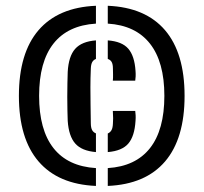

<svg xmlns="http://www.w3.org/2000/svg" viewBox="-20 -624 688 649"><path d="M43.9 -300Q43.9 -444.8 110.3 -522Q176.7 -599.1 304.3 -604.5V-544.2Q209.4 -538.3 160.8 -476.7Q112.2 -415 112.2 -300Q112.2 -185 160.8 -123.3Q209.4 -61.7 304.3 -55.8V4.5Q176.7 -1 110.3 -78.3Q43.9 -155.5 43.9 -300ZM208.9 -215.4Q208.4 -229.2 207.9 -250.8Q207.4 -272.5 207.4 -296.7Q207.4 -321 207.9 -343.4Q208.4 -365.9 208.9 -381Q211.8 -433.7 234 -458.8Q256.2 -483.9 304.3 -487.5V-424.8Q295.5 -421.3 291.5 -413.6Q287.5 -406 287 -392.3Q285.6 -358.7 285.6 -328.8Q285.6 -298.8 286.1 -269.2Q286.6 -239.7 287 -206.6Q287.2 -192.1 291.4 -184.3Q295.5 -176.6 304.3 -173.1V-109.9Q256.3 -113.9 234.4 -138.8Q212.4 -163.6 208.9 -215.4ZM344.3 4.5V-55.8Q438.4 -61.7 487 -123.3Q535.6 -185 535.6 -300Q535.6 -414.7 486.9 -476.5Q438.3 -538.3 344.3 -544.2V-604.5Q471.7 -599.1 537.8 -522Q603.9 -444.8 603.9 -300Q603.9 -155.5 538 -78.3Q472 -1 344.3 4.5ZM344.3 -109.9V-172.7Q352.8 -176.5 357 -184.3Q361.2 -192.1 361.7 -206.6Q362.4 -215.9 362.4 -224.4Q362.4 -232.9 361.4 -249H437.1Q438.1 -242.5 438.5 -234.1Q438.9 -225.7 438.1 -215.4Q434.9 -163.4 413.7 -138.7Q392.5 -113.9 344.3 -109.9ZM344.3 -487.5Q392.5 -483.9 413.7 -459.3Q434.9 -434.6 438.1 -384.3Q438.9 -374.4 438.5 -365.6Q438.1 -356.9 437.1 -351.3H361.4Q362.4 -360.2 362.1 -372.6Q361.7 -385 361.7 -392.3Q361.7 -406.5 357.6 -414.1Q353.6 -421.6 344.3 -424.8Z"/></svg>

Font: Big Shoulders Stencil Thin
Style: Regular
Weight: 100
Designer: Patric King
Foundry: XO Type Co
Version: Version 2.001